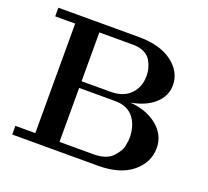

<svg xmlns="http://www.w3.org/2000/svg" viewBox="-118 -831 1055 976"><g transform="rotate(20 409.0 -343.0)"><path d="M39.1 0V-46.9H147V-639.2H39.1V-686H473.1Q589.4 -686 655.3 -636.5Q721.2 -586.9 721.2 -514.2Q721.2 -456.1 675 -414.1Q628.9 -372.1 547.9 -357.9Q637.7 -351.1 695.3 -304Q752.9 -256.8 752.9 -186Q752.9 -107.9 687.5 -54Q622.1 0 502.9 0ZM277.8 -46.9H461.9Q496.1 -46.9 522.5 -55.9Q548.8 -64.9 563.5 -81.1Q578.1 -97.2 587.6 -112.1Q597.2 -127 600.6 -145.5Q604 -164.1 605 -172.1Q606 -180.2 606 -187Q606 -253.9 573.2 -295.9Q539.1 -338.9 472.2 -338.9H277.8ZM277.8 -375H434.1Q503.9 -375 541.5 -414.1Q579.1 -453.1 579.1 -514.2Q579.1 -534.2 574 -553.7Q568.8 -573.2 557.4 -593.5Q545.9 -613.8 521 -626.5Q496.1 -639.2 460 -639.2H277.8Z"/></g></svg>

Font: CMU Serif
Style: Bold
Weight: 700
Version: Version 0.7.0